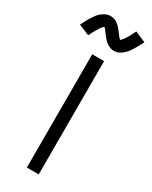

<svg xmlns="http://www.w3.org/2000/svg" viewBox="-309 -1026 856 1079"><g transform="rotate(30 118.5 -486.5)"><path d="M80 0V-735H157V0ZM175 -812Q162 -812 150 -816.5Q138 -821 128 -828.5Q118 -836 109 -845.5Q100 -855 93 -864.5Q86 -874 77.5 -885.5Q69 -897 62 -903Q60 -901 55.5 -896.5Q51 -892 49 -889.5Q47 -887 44.5 -883.5Q42 -880 40 -876.5Q38 -873 35.5 -869Q33 -865 30 -860.5Q27 -856 24.5 -851Q22 -846 19 -840.5Q16 -835 13 -828.5Q10 -822 7 -816L-63 -845Q-54 -863 -46 -878.5Q-38 -894 -30 -906Q-22 -918 -14 -929Q-6 -940 6 -950Q18 -960 32 -966.5Q46 -973 62 -973Q70 -973 77.5 -971.5Q85 -970 91.5 -967.5Q98 -965 104.5 -960.5Q111 -956 116.5 -951.5Q122 -947 127.5 -940.5Q133 -934 137.5 -928.5Q142 -923 146.5 -917Q151 -911 156.5 -904Q162 -897 166 -892Q170 -887 175 -883Q177 -884 181.5 -889Q186 -894 188 -896.5Q190 -899 192.5 -902Q195 -905 197 -908.5Q199 -912 201.5 -916Q204 -920 207 -924.5Q210 -929 212.5 -934Q215 -939 218 -945Q221 -951 224 -957Q227 -963 230 -970L300 -940Q291 -922 283 -907Q275 -892 267 -879.5Q259 -867 251 -856.5Q243 -846 231 -835.5Q219 -825 205 -818.5Q191 -812 175 -812Z"/></g></svg>

Font: Iosevka QP
Style: Regular
Weight: 400
Designer: Belleve Invis
Foundry: Belleve Invis
Version: Version 20.0.0; ttfautohint (v1.8.4)